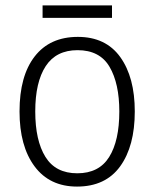

<svg xmlns="http://www.w3.org/2000/svg" viewBox="-20 -678 569 708"><path d="M477 -267Q477 -139 423 -64.5Q369 10 264 10Q163 10 107.5 -64.5Q52 -139 52 -267Q52 -398 108 -470Q164 -542 267 -542Q370 -542 423.5 -467.5Q477 -393 477 -267ZM110 -267Q110 -160 147.5 -99.5Q185 -39 265 -39Q345 -39 382.5 -99Q420 -159 420 -267Q420 -370 384 -431.5Q348 -493 266 -493Q187 -493 148.5 -434Q110 -375 110 -267ZM393 -658V-612H137V-658Z"/></svg>

Font: Noto Sans Thai Looped SemiCondensed Light
Style: Regular
Weight: 300
Width: 4
Designer: Sasikarn Vongin, Ben Mitchell
Foundry: The Fontpad Ltd
Version: Version 1.001; ttfautohint (v1.8.4.7-5d5b)